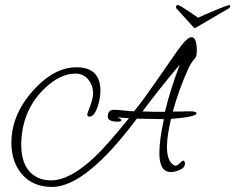

<svg xmlns="http://www.w3.org/2000/svg" viewBox="-20 -657 930 759"><path d="M886 -637Q890 -637 890 -633Q890 -627 883 -623L753 -547Q749 -545 747 -547L678 -623Q676 -625 676 -629Q676 -637 683 -637Q687 -637 702.5 -627.5Q718 -618 735.5 -606Q753 -594 763 -587Q776 -593 795.5 -601.5Q815 -610 834.5 -618Q854 -626 868.5 -631.5Q883 -637 886 -637ZM186 82Q111 82 68 33Q25 -16 25 -92Q25 -214 128 -317Q202 -391 282 -391Q377 -391 377 -298Q377 -270 367 -239Q354 -196 333 -196Q325 -196 325 -205Q325 -209 337 -239Q348 -270 348 -287Q348 -319 329 -342.5Q310 -366 279 -366Q226 -366 174 -323Q151 -304 132.5 -282Q114 -260 100 -234Q64 -167 64 -84Q64 -22 91 14Q123 56 182 56Q256 56 354 -36Q401 -80 490 -190Q486 -190 478 -190.5Q470 -191 457 -192L447 -193H445Q460 -186 460 -182Q460 -176 446 -176Q406 -176 406 -196Q406 -223 430 -223Q443 -223 470 -220Q497 -217 510 -217Q529 -240 550.5 -269.5Q572 -299 597 -335L681 -456Q719 -510 737 -510Q758 -510 758 -456Q758 -432 749 -424Q737 -412 726 -389Q707 -348 691.5 -305Q676 -262 663 -216H697Q701 -216 705.5 -216.5Q710 -217 717 -217H731Q757 -217 757 -209Q757 -195 656 -187Q648 -153 644 -125.5Q640 -98 640 -76Q640 -19 668 -4Q672 -2 674 -2Q681 -2 691 -12Q701 -22 704 -22Q711 -22 711 -10Q711 6 690 15Q672 23 655 23Q610 23 610 -52Q610 -104 628 -186L521 -188Q319 82 186 82ZM632 -215Q654 -306 691 -402Q652 -356 615 -309.5Q578 -263 543 -216H561Q569 -216 575.5 -215.5Q582 -215 587 -215Z"/></svg>

Font: Petemoss
Style: Regular
Weight: 400
Designer: Robert E. Leuschke
Foundry: Robert E. Leuschke
Version: Version 1.010; ttfautohint (v1.8.3)